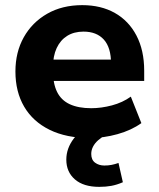

<svg xmlns="http://www.w3.org/2000/svg" viewBox="-20 -526 617 747"><path d="M330 11Q238 11 173 -21Q108 -53 74 -111Q40 -169 40 -248Q40 -323 72.5 -381Q105 -439 163.5 -472.5Q222 -506 300 -506Q373 -506 427 -475.5Q481 -445 511 -387.5Q541 -330 541 -251V-211H166V-294H426L412 -279Q412 -341 384 -372Q356 -403 305 -403Q268 -403 241.5 -386.5Q215 -370 200.5 -339Q186 -308 186 -263V-252Q186 -201 202 -168.5Q218 -136 251.5 -120.5Q285 -105 335 -105Q374 -105 415.5 -116Q457 -127 489 -150L530 -47Q491 -19 437 -4Q383 11 330 11ZM366 201Q305 201 271.5 172Q238 143 238 95Q238 51 267.5 12.5Q297 -26 345 -46L391 0Q375 8 362 19.5Q349 31 342 44.5Q335 58 335 73Q335 96 350 107Q365 118 386 118Q401 118 414 115.5Q427 113 441 108L458 183Q435 193 413.5 197Q392 201 366 201Z"/></svg>

Font: Nunito Sans 10pt ExtraBold
Style: Regular
Weight: 800
Designer: Vernon Adams
Foundry: Vernon Adams
Version: Version 3.101;gftools[0.9.27]